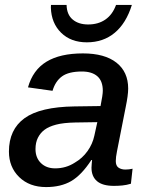

<svg xmlns="http://www.w3.org/2000/svg" viewBox="-20 -757 596 787"><path d="M446.8 4.9Q400.4 4.9 377.7 -14.4Q355 -33.7 355 -69.8Q355 -78.1 356 -85.9Q356.9 -93.8 357.4 -101.1H354.5Q314 -39.1 271.7 -14.6Q229.5 9.8 168.9 9.8Q100.6 9.8 58.6 -31.2Q16.6 -72.3 16.6 -135.7Q16.6 -226.1 80.6 -272.5Q144.5 -318.8 285.2 -320.8L392.1 -322.3Q401.4 -368.7 401.4 -384.8Q401.4 -424.8 379.2 -444.3Q356.9 -463.9 315.9 -463.9Q261.7 -463.9 234.4 -444.1Q207 -424.3 195.3 -384.8L94.7 -398.9Q114.7 -470.2 170.7 -504.2Q226.6 -538.1 319.8 -538.1Q409.2 -538.1 457.3 -500.2Q505.4 -462.4 505.4 -394Q505.4 -366.7 495.1 -317.4L459.5 -136.7Q454.6 -112.8 454.6 -96.7Q454.6 -77.6 465.8 -69.8Q477.1 -62 494.1 -62Q508.8 -62 523.4 -65.4L516.6 -3.9Q499 1.5 481.7 3.2Q464.4 4.9 446.8 4.9ZM125.5 -146Q125.5 -110.4 147.7 -88.6Q169.9 -66.9 206.1 -66.9Q250.5 -66.9 286.6 -90.3Q317.9 -108.4 338.6 -137.5Q359.4 -166.5 366.7 -200.7L378.9 -256.3L288.1 -254.9Q239.7 -253.9 210 -246.1Q180.2 -238.3 162.6 -225.1Q145.5 -212.4 135.5 -192.6Q125.5 -172.9 125.5 -146ZM335.9 -583.5Q270.5 -583.5 230.5 -622.8Q190.4 -662.1 188.5 -726.1L189 -736.8H252.9Q253.9 -696.8 278.1 -676.8Q302.2 -656.7 341.3 -656.7Q382.8 -656.7 412.1 -677Q441.4 -697.3 455.6 -736.8H520.5Q497.1 -661.6 450.2 -622.6Q403.3 -583.5 335.9 -583.5Z"/></svg>

Font: Arimo Medium
Style: Italic
Weight: 500
Italic angle: -12°
Designer: Steve Matteson
Foundry: Monotype Imaging Inc.
Version: Version 1.33